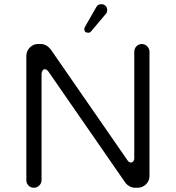

<svg xmlns="http://www.w3.org/2000/svg" viewBox="-20 -884 824 900"><path d="M375 -748Q375 -730.5 394.5 -730.5Q401.4 -730.5 407.2 -737.3L475.6 -818.4Q482.4 -825.2 482.4 -836.9Q482.4 -849.6 474.6 -856.9Q466.8 -864.3 455.1 -864.3Q437.5 -864.3 430.7 -849.6Q430.7 -849.6 380.9 -762.7Q375 -752.9 375 -748ZM174.8 -39.1V-540L178.7 -552.7Q183.6 -559.6 190.4 -559.6Q198.2 -559.6 206.1 -549.8L568.4 -26.4Q576.2 -16.6 587.9 -10.3Q599.6 -3.9 613.3 -3.9H625Q647.5 -3.9 665 -20.5Q680.7 -37.1 680.7 -58.6V-641.6Q680.7 -656.2 669.9 -667Q659.2 -677.7 644.5 -677.7Q629.9 -677.7 619.6 -667Q609.4 -656.2 609.4 -641.6V-141.6Q609.4 -132.8 603.5 -126Q598.6 -122.1 593.8 -122.1Q587.9 -122.1 581.1 -127.9L578.1 -131.8L217.8 -652.3Q197.3 -677.7 170.9 -677.7H158.2Q135.7 -677.7 119.6 -661.1Q103.5 -644.5 103.5 -622.1V-39.1Q103.5 -24.4 113.8 -14.2Q124 -3.9 138.7 -3.9Q153.3 -3.9 164.1 -14.6Q174.8 -25.4 174.8 -39.1Z"/></svg>

Font: FakePearl
Style: ExtraLight
Weight: 300
Version: Version 1.2